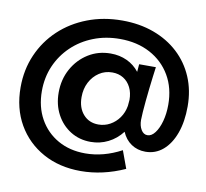

<svg xmlns="http://www.w3.org/2000/svg" viewBox="-88 -790 1092 1016"><g transform="rotate(10 458.5 -281.5)"><path d="M434.1 -31.2Q373.5 -31.2 325.7 -61Q277.8 -90.8 250.2 -142.6Q222.7 -194.3 222.7 -259.8Q222.7 -330.1 254.2 -387Q285.6 -443.8 339.1 -477.1Q392.6 -510.3 459 -510.3Q506.8 -510.3 546.4 -491.9Q585.9 -473.6 612.8 -439L616.2 -480.5H706.1Q703.1 -459 699.2 -428.2Q695.3 -397.5 691.4 -363Q687.5 -328.6 684.3 -295.2Q681.2 -261.7 679.2 -234.9Q677.2 -208 677.2 -192.4Q677.2 -161.1 690.2 -139.6Q703.1 -118.2 724.1 -118.2Q746.1 -118.2 764.6 -142.6Q783.2 -167 794.2 -207.3Q805.2 -247.6 805.2 -295.9Q805.2 -385.3 765.9 -452.4Q726.6 -519.5 656.5 -557.1Q586.4 -594.7 493.7 -594.7Q417 -594.7 351.3 -568.8Q285.6 -543 236.8 -496.3Q188 -449.7 160.9 -387.5Q133.8 -325.2 133.8 -252Q133.8 -167.5 169.7 -103Q205.6 -38.6 269.3 -2.4Q333 33.7 416 33.7Q514.6 33.7 610.4 -17.6L645 76.7Q526.9 129.9 408.7 129.9Q293.9 129.9 206.1 81.3Q118.2 32.7 68.8 -53.2Q19.5 -139.2 19.5 -252Q19.5 -346.7 54.7 -427.2Q89.8 -507.8 153.3 -567.4Q216.8 -627 302.5 -659.9Q388.2 -692.9 489.3 -692.9Q582 -692.9 658.7 -664.8Q735.4 -636.7 791.3 -585Q847.2 -533.2 877.4 -462.2Q907.7 -391.1 907.7 -305.2Q907.7 -222.7 885.3 -160.9Q862.8 -99.1 822.5 -64.7Q782.2 -30.3 728.5 -30.3Q685.5 -30.3 652.6 -52.5Q619.6 -74.7 602.5 -115.2Q571.3 -74.7 527.8 -53Q484.4 -31.2 434.1 -31.2ZM458.5 -128.9Q492.2 -128.9 521 -144.8Q549.8 -160.6 569.6 -188.5Q589.4 -216.3 595.7 -252.9L598.6 -285.6Q598.6 -323.7 584.2 -352.5Q569.8 -381.3 544.2 -397.2Q518.6 -413.1 484.4 -413.1Q445.3 -413.1 414.1 -392.3Q382.8 -371.6 364.5 -336.4Q346.2 -301.3 346.2 -256.8Q346.2 -199.2 377.2 -164.1Q408.2 -128.9 458.5 -128.9Z"/></g></svg>

Font: Kumbh Sans Black
Style: Regular
Weight: 900
Version: Version 1.005